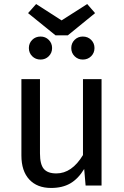

<svg xmlns="http://www.w3.org/2000/svg" viewBox="-20 -919 615 951"><path d="M483 0H404L397 -82Q367 -33 328 -10.5Q289 12 233 12Q164 12 125 -30Q86 -72 86 -149V-527H178V-159Q178 -105 197 -82.5Q216 -60 259 -60Q336 -60 391 -151V-527H483ZM451 -854 316 -744H255L119 -854L159 -899L285 -818L412 -899ZM238 -681Q238 -657 221.5 -640.5Q205 -624 181 -624Q156 -624 139.5 -640.5Q123 -657 123 -681Q123 -705 139.5 -721.5Q156 -738 181 -738Q205 -738 221.5 -721.5Q238 -705 238 -681ZM448 -681Q448 -657 431.5 -640.5Q415 -624 390 -624Q366 -624 349.5 -640.5Q333 -657 333 -681Q333 -705 349.5 -721.5Q366 -738 390 -738Q415 -738 431.5 -721.5Q448 -705 448 -681Z"/></svg>

Font: FiraGO
Style: Regular
Weight: 400
Designer: bBox Type
Foundry: bBox Type GmbH
Version: Version 1.001;April 20, 2020;FontCreator 12.0.0.2555 64-bit